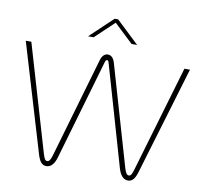

<svg xmlns="http://www.w3.org/2000/svg" viewBox="-93 -979 1140 1087"><g transform="rotate(10 477.0 -435.5)"><path d="M299 -52 467 -630C469 -638 474 -642 478 -642C482 -642 486 -638 488 -630L655 -52C666 -14 684 9 712 9C739 9 753 -14 764 -52L949 -670H917L737 -58C729 -31 723 -20 712 -20C700 -20 693 -31 685 -58L517 -636C509 -662 494 -674 477 -674C460 -674 445 -662 437 -636L269 -58C261 -31 254 -20 242 -20C231 -20 225 -31 217 -58L37 -670H5L190 -52C201 -14 215 9 242 9C270 9 288 -14 299 -52ZM348 -756H380L489 -859L598 -756H630L499 -880H479Z"/></g></svg>

Font: LT Wave Thin
Style: Regular
Weight: 100
Designer: Daniel Lyons
Version: Version 2.5 (Glyphs App)